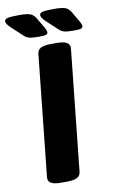

<svg xmlns="http://www.w3.org/2000/svg" viewBox="-148 -925 576 977"><g transform="rotate(-10 139.5 -436.5)"><path d="M84 2Q16 2 20 -37L86 -664Q88 -684 105 -693Q122 -702 158 -702H189Q258 -702 254 -663L188 -36Q186 -16 169 -7Q152 2 115 2ZM105 -749Q71 -749 55 -753Q39 -757 27 -769L-29 -821Q-52 -843 -52 -855Q-52 -868 -34.5 -871.5Q-17 -875 24 -875Q62 -875 79.5 -869Q97 -863 108 -845L141 -789Q150 -773 150 -764Q150 -757 142.5 -753Q135 -749 105 -749ZM286 -749Q252 -749 236 -753Q220 -757 208 -769L152 -821Q129 -843 129 -855Q129 -868 146.5 -871.5Q164 -875 205 -875Q243 -875 260.5 -869Q278 -863 289 -845L322 -789Q331 -773 331 -764Q331 -757 323.5 -753Q316 -749 286 -749Z"/></g></svg>

Font: Asap Condensed Condensed ExtraBold
Style: Italic
Weight: 800
Width: 3
Italic angle: -6°
Designer: Pablo Cosgaya
Foundry: Omnibus-Type
Version: Version 3.001; ttfautohint (v1.8.4.7-5d5b)